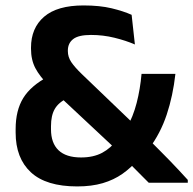

<svg xmlns="http://www.w3.org/2000/svg" viewBox="-20 -672 710 706"><path d="M670.5 0H527Q518 -9 503.5 -23.5Q489 -38 473 -54.2Q457 -70.5 442.8 -84.5Q428.5 -98.5 421 -106L403.5 -126L180.5 -334.5L160 -357Q126 -391 110 -421.5Q94 -452 94 -493V-496.5Q94 -569 142.2 -610.5Q190.5 -652 287 -652Q347 -652 390.5 -641.5Q434 -631 464 -617.5L476 -508.5Q442.5 -523 400.8 -533.2Q359 -543.5 314.5 -543.5Q268.5 -543.5 249 -528.2Q229.5 -513 229.5 -486V-484Q229.5 -462.5 242.2 -443.5Q255 -424.5 281 -399.5L478.5 -210L509.5 -177Q526 -160.5 542 -144.2Q558 -128 574 -112Q590 -96 606 -79.5Q622 -63 638 -45.8Q654 -28.5 670.5 -10.5ZM264 13.5Q149.5 13.5 93.5 -38.5Q37.5 -90.5 37.5 -184.5V-197.5Q37.5 -266 65.5 -311.5Q93.5 -357 158 -391L227 -310.5Q195.5 -295.5 181.5 -271.5Q167.5 -247.5 167.5 -208V-196.5Q167.5 -146 195.2 -119.5Q223 -93 278 -93Q323.5 -93 355.8 -110.2Q388 -127.5 411 -159L445.5 -200.5Q469.5 -243 482.5 -293.5Q495.5 -344 500.5 -400.5H625Q616 -319.5 593 -250.5Q570 -181.5 528 -125.5L489 -87Q462.5 -55.5 430.5 -33Q398.5 -10.5 357.8 1.5Q317 13.5 264 13.5Z"/></svg>

Font: Anek Malayalam SemiBold
Style: Regular
Weight: 600
Version: Version 1.003